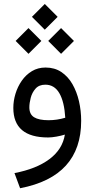

<svg xmlns="http://www.w3.org/2000/svg" viewBox="-20 -703 484 984"><path d="M209.5 -682.6 275.4 -616.7 209.5 -550.8 143.6 -616.7ZM293 -559.1 358.9 -493.2 293 -427.2 227.1 -493.2ZM126 -559.1 191.9 -493.2 126 -427.2 60.1 -493.2ZM396 -83.5Q396 201.7 83 261.7L54.2 184.1Q166.5 162.6 233.4 112.5Q300.3 62.5 312.5 -13.2Q293.9 -7.3 269.5 -2.9Q245.1 1.5 226.6 1.5Q48.3 1.5 48.3 -149.9Q48.3 -186 59.3 -222.4Q70.3 -258.8 91.6 -289.3Q112.8 -319.8 143.6 -338.4Q174.3 -356.9 213.4 -356.9Q259.8 -356.9 294.2 -334Q328.6 -311 351.1 -272Q373.5 -232.9 384.8 -184.1Q396 -135.3 396 -83.5ZM229 -86.9Q272 -86.9 314.5 -99.6Q309.6 -181.6 284.2 -225.3Q258.8 -269 212.4 -269Q180.2 -269 162.4 -249Q144.5 -229 137.5 -201.9Q130.4 -174.8 130.4 -152.8Q130.4 -117.2 154.8 -102.1Q179.2 -86.9 229 -86.9Z"/></svg>

Font: Vazirmatn UI NL
Style: Regular
Weight: 400
Designer: Saber Rastikerdar
Foundry: Saber Rastikerdar
Version: Version 33.003